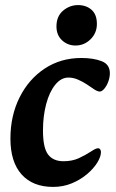

<svg xmlns="http://www.w3.org/2000/svg" viewBox="-20 -719 455 755"><path d="M189 16Q109 16 65 -33Q21 -82 21 -174Q21 -264 57 -336Q93 -408 156 -449.5Q219 -491 300 -491Q347 -491 379.5 -478.5Q412 -466 412 -431Q412 -415 406 -398.5Q400 -382 390.5 -370.5Q381 -359 372 -359Q367 -359 359.5 -362.5Q352 -366 347 -370Q337 -377 321 -387.5Q305 -398 286.5 -406Q268 -414 249 -414Q220 -414 197 -385.5Q174 -357 161.5 -309.5Q149 -262 149 -206Q149 -138 169 -111.5Q189 -85 230 -85Q264 -85 290 -97Q316 -109 339 -124Q348 -130 354.5 -133Q361 -136 366 -136Q371 -136 374 -131.5Q377 -127 377 -121Q377 -103 362.5 -79.5Q348 -56 322 -34Q296 -12 262 2Q228 16 189 16ZM277 -540Q246 -540 224 -560.5Q202 -581 202 -615Q202 -655 228 -677Q254 -699 287 -699Q319 -699 340 -680.5Q361 -662 361 -625Q361 -589 336 -564.5Q311 -540 277 -540Z"/></svg>

Font: Alkatra Medium
Style: Regular
Weight: 500
Designer: Suman Bhandary
Version: Version 1.100;gftools[0.9.22]